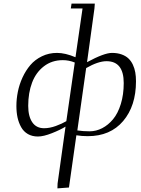

<svg xmlns="http://www.w3.org/2000/svg" viewBox="-20 -749 781 1063"><path d="M70.8 -162.1Q70.8 -201.2 78.9 -241.2Q86.9 -281.2 104.7 -320.1Q122.6 -358.9 148.2 -388.9Q173.8 -418.9 212.2 -437.5Q250.5 -456.1 295.9 -456.1Q341.3 -456.1 397.9 -432.1L437 -702.1H372.1L376 -729H504.9L502.9 -702.1L461.9 -404.8Q556.6 -456.1 600.1 -456.1Q629.9 -456.1 653.1 -447.8Q676.3 -439.5 691.2 -425.3Q706.1 -411.1 715.6 -390.9Q725.1 -370.6 729 -348.1Q732.9 -325.7 732.9 -298.8Q732.9 -162.6 661.9 -78.9Q590.8 4.9 465.8 4.9Q432.6 4.9 402.8 0L361.8 289.1L297.9 293.9L298.8 267.1L342.8 -47.9Q313.5 -29.8 267.1 -11.5Q220.7 6.8 189.9 6.8Q158.2 6.8 134.5 -6.8Q110.8 -20.5 97.2 -44.9Q83.5 -69.3 77.1 -98.4Q70.8 -127.4 70.8 -162.1ZM136.2 -163.1Q136.2 -105 158.7 -72Q181.2 -39.1 224.1 -39.1Q254.9 -39.1 289.1 -51.5Q323.2 -64 347.2 -78.1L394 -402.8Q361.8 -416 328.1 -416Q267.1 -416 222.9 -381.8Q178.7 -347.7 157.5 -291.3Q136.2 -234.9 136.2 -163.1ZM408.2 -26.9Q440.4 -22 476.1 -22Q512.2 -22 545.7 -39.3Q579.1 -56.6 606 -88.9Q632.8 -121.1 648.9 -173.1Q665 -225.1 665 -289.1Q665 -410.2 569.8 -410.2Q523.4 -410.2 457 -372.1Z"/></svg>

Font: Dehuti Alt
Style: Italic
Weight: 400
Version: Version 1.2